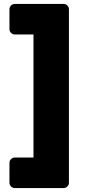

<svg xmlns="http://www.w3.org/2000/svg" viewBox="-20 -796 430 975"><path d="M28 132V31Q28 20 36 12Q44 4 55 4H150V-621H55Q44 -621 36 -629Q28 -637 28 -648V-749Q28 -760 36 -768Q44 -776 55 -776H303Q314 -776 322 -768Q330 -760 330 -749V132Q330 143 322 151Q314 159 303 159H55Q44 159 36 151Q28 143 28 132Z"/></svg>

Font: Rubik
Style: Regular
Weight: 700
Designer: Hubert & Fischer
Foundry: Hubert & Fischer
Version: Version 1.100